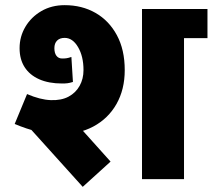

<svg xmlns="http://www.w3.org/2000/svg" viewBox="-20 -695 825 745"><path d="M531 0V-660H694V0ZM572 -547V-660H785V-547ZM37 -214 85 -330Q136 -308 177 -306.5Q218 -305 246 -320Q274 -335 289 -362Q304 -389 304 -423H464Q464 -348 432 -291.5Q400 -235 342 -204Q284 -173 206.5 -174Q129 -175 37 -214ZM221 -371Q169 -371 132 -387.5Q95 -404 75.5 -434.5Q56 -465 56 -508H191Q191 -489 199 -478.5Q207 -468 221 -468ZM221 -371V-468Q231 -468 238 -469Q245 -470 257 -474L263 -377Q250 -373 241.5 -372Q233 -371 221 -371ZM56 -508Q56 -553 78.5 -591Q101 -629 140.5 -652Q180 -675 231 -675V-548Q212 -548 201.5 -537.5Q191 -527 191 -508ZM304 -423Q304 -476 283 -512Q262 -548 231 -548V-675Q298 -675 350.5 -645Q403 -615 433.5 -558.5Q464 -502 464 -423ZM301 30 90 -204 199 -302 409 -68Z"/></svg>

Font: Akshar Light
Style: Bold
Weight: 700
Version: Version 1.100